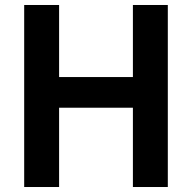

<svg xmlns="http://www.w3.org/2000/svg" viewBox="-20 -750 770 770"><path d="M513 0V-730H653V0ZM77 0V-730H217V0ZM147 -318V-441H583V-318Z"/></svg>

Font: M PLUS 1 Thin
Style: Bold
Weight: 700
Version: Version 1.001